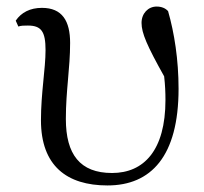

<svg xmlns="http://www.w3.org/2000/svg" viewBox="-20 -551 622 586"><path d="M308 15C441 15 525 -74 525 -280C525 -369 512 -451 493 -517C485 -526 473 -531 458 -531C432 -531 412 -510 412 -481C412 -450 429 -411 481 -318C484 -292 485 -269 485 -246C485 -92 419 -23 322 -23C224 -23 181 -80 181 -188C181 -275 194 -342 194 -420C194 -487 170 -527 108 -527C72 -527 45 -513 28 -488L36 -470C44 -473 54 -473 65 -473C106 -473 119 -455 119 -398C119 -341 105 -267 105 -184C105 -45 184 15 308 15Z"/></svg>

Font: Noto Serif CJK KR
Style: Regular
Weight: 400
Designer: Ryoko NISHIZUKA 西塚涼子 (kana & ideographs); Frank Grießhammer (Latin, Greek & Cyrillic); Wenlong ZHANG 张文龙 (bopomofo); San
Foundry: Adobe
Version: Version 2.001;hotconv 1.1.0;makeotfexe 2.6.0